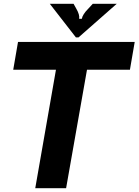

<svg xmlns="http://www.w3.org/2000/svg" viewBox="-20 -982 723 1002"><path d="M325 0H164L272 -618H49L74 -763H683L658 -618H434ZM376 -787 240 -962H364L378 -937Q397 -904 393 -884H407Q411 -907 441 -937L464 -962H589L390 -787Z"/></svg>

Font: Open Sauce Sans ExBold Italic
Style: Regular
Weight: 800
Italic angle: -10°
Designer: Alfredo Marco Pradil
Foundry: Creative Sauce Fz LLC
Version: Version 1.477